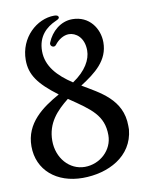

<svg xmlns="http://www.w3.org/2000/svg" viewBox="-82 -771 644 840"><g transform="rotate(-10 240.0 -351.5)"><path d="M453 -181C453 -299 356 -345 281 -390C348 -433 409 -479 409 -560C409 -621 368 -683 292 -683C240 -683 198 -645 180 -600C179 -597 178 -595 178 -593C178 -585 185 -579 192 -579C196 -579 200 -581 203 -585C219 -606 243 -621 266 -621C296 -621 333 -596 333 -537C333 -497 308 -450 248 -410C184 -452 138 -501 138 -568C138 -634 177 -669 220 -688C232 -693 236 -697 236 -701C236 -708 230 -712 217 -712C140 -712 61 -642 61 -542C61 -477 93 -432 177 -369C100 -326 20 -269 20 -166C20 -60 102 9 218 9C330 9 442 -46 453 -165ZM216 -341C307 -279 360 -244 360 -156C360 -90 303 -37 235 -37C167 -37 114 -97 114 -174C114 -253 160 -301 213 -343Z"/></g></svg>

Font: Engagement
Style: Regular
Weight: 400
Designer: Astigmatic (AOETI)
Foundry: Astigmatic (AOETI)
Version: Version 1.000